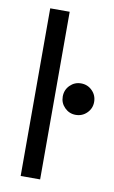

<svg xmlns="http://www.w3.org/2000/svg" viewBox="-81 -732 462 776"><g transform="rotate(10 150.5 -344.0)"><path d="M140.8 0H60.9V-688H140.8ZM236.7 -281.8Q210.2 -281.8 191.4 -300.6Q172.6 -319.4 172.6 -345.9Q172.6 -373.3 191.4 -392.1Q210.2 -410.9 236.7 -410.9Q263.7 -410.9 282.5 -392.1Q301.4 -373.3 301.4 -345.9Q301.4 -319.4 282.5 -300.6Q263.7 -281.8 236.7 -281.8Z"/></g></svg>

Font: League Spartan Extralight
Style: Regular
Weight: 200
Foundry: The League of Moveable Type
Version: Version 2.300; ttfautohint (v1.8.3)